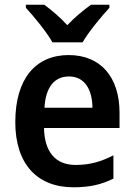

<svg xmlns="http://www.w3.org/2000/svg" viewBox="-20 -786 570 816"><path d="M203 -606H331C356 -650 411 -716 445 -753V-766H367C334 -742 300 -715 266 -679C234 -714 198 -744 168 -766H90V-753C125 -715 179 -649 203 -606ZM272 -552C132 -552 45 -452 45 -267C45 -89 138 10 292 10C362 10 412 -2 462 -27V-126C408 -98 361 -85 301 -85C216 -85 169 -140 167 -242H488V-307C488 -458 408 -552 272 -552ZM273 -461C340 -461 372 -406 373 -328H169C174 -418 213 -461 273 -461Z"/></svg>

Font: Noto Sans Ethiopic SemiCondensed SemiBold
Style: Regular
Weight: 600
Width: 4
Designer: Monotype Design Team
Foundry: Monotype Imaging Inc.
Version: Version 2.102